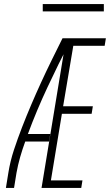

<svg xmlns="http://www.w3.org/2000/svg" viewBox="-20 -923 540 943"><path d="M9 0 21 -74Q30 -131 48.5 -187Q67 -243 88.5 -298.5Q110 -354 133.5 -409Q157 -464 182 -518.5Q207 -573 233.5 -627Q260 -681 287 -735H305L304 -727L323 -718Q266 -607 213 -494Q160 -381 117 -265H227L221 -228H104Q90 -190 79 -151.5Q68 -113 61 -74L49 0ZM184 0 305 -735H500L494 -698H340L290 -401H436L430 -364H284L230 -37H385L379 0ZM190 -867V-903H490V-867Z"/></svg>

Font: Iosevka Curly XLtObl
Style: Regular
Weight: 200
Italic angle: -9°
Monospace: yes
Designer: Belleve Invis
Foundry: Belleve Invis
Version: Version 11.1.0; ttfautohint (v1.8.3)